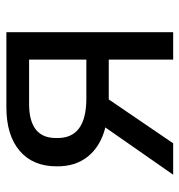

<svg xmlns="http://www.w3.org/2000/svg" viewBox="0 -576 576 617"><g transform="rotate(-90 288.5 -268.0)"><path d="M35 0 187 -218Q127 -233 94 -273.5Q61 -314 62 -375Q62 -451 112 -493.5Q162 -536 252 -536H493V0H405V-207H277L136 0ZM280 -279H405V-463H263Q151 -463 153 -374Q151 -279 280 -279Z"/></g></svg>

Font: Noto Sans Living
Style: Regular
Weight: 400
Designer: Monotype Design Team
Foundry: Monotype Imaging Inc.
Version: Version 2.013; ttfautohint (v1.8.4.7-5d5b)